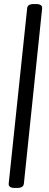

<svg xmlns="http://www.w3.org/2000/svg" viewBox="-20 -789 240 948"><path d="M53 139Q21 139 23 117L114 -747Q115 -769 146 -769H158Q190 -769 188 -747L98 117Q96 139 65 139Z"/></svg>

Font: Asap Condensed Condensed Medium
Style: Italic
Weight: 500
Width: 3
Italic angle: -6°
Designer: Pablo Cosgaya
Foundry: Omnibus-Type
Version: Version 3.001; ttfautohint (v1.8.4.7-5d5b)